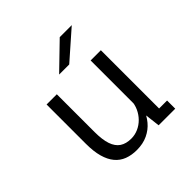

<svg xmlns="http://www.w3.org/2000/svg" viewBox="-186 -857 1022 1022"><g transform="rotate(-45 325.0 -346.0)"><path d="M275.5 11.5Q236.5 11.5 205 -0.5Q173.5 -12.5 151.8 -38.5Q130 -64.5 118.5 -105.5Q107 -146.5 107 -204.5V-500H184V-216Q184 -158 196.2 -122Q208.5 -86 233.8 -69.2Q259 -52.5 298 -52.5Q325.5 -52.5 350.8 -63.8Q376 -75 395.8 -95Q415.5 -115 427.5 -141.2Q439.5 -167.5 441 -198L467.5 -192Q467.5 -153 455 -116.8Q442.5 -80.5 418.2 -51.5Q394 -22.5 358.2 -5.5Q322.5 11.5 275.5 11.5ZM450.5 0 438.5 -101.5V-500H515.5V-40.5L497.5 -61.5H575.5V0ZM343 -565.5H267L410 -704H500.5Z"/></g></svg>

Font: Trispace Thin Light
Style: Regular
Weight: 300
Version: Version 1.210